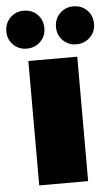

<svg xmlns="http://www.w3.org/2000/svg" viewBox="-67 -829 508 867"><g transform="rotate(-5 186.5 -396.0)"><path d="M-12.2 -705.1Q-12.2 -742.2 12.5 -767.1Q37.1 -792 73.2 -792Q111.3 -792 135.7 -767.6Q160.2 -743.2 160.2 -705.1Q160.2 -668.9 135 -644.5Q109.9 -620.1 73.2 -620.1Q37.1 -620.1 12.5 -644.5Q-12.2 -668.9 -12.2 -705.1ZM75.2 0V-564H296.9V0ZM212.9 -705.1Q212.9 -742.2 237.5 -767.1Q262.2 -792 297.9 -792Q335.9 -792 360.6 -767.6Q385.3 -743.2 385.3 -705.1Q385.3 -668.9 360.1 -644.5Q335 -620.1 297.9 -620.1Q262.2 -620.1 237.5 -644.5Q212.9 -668.9 212.9 -705.1Z"/></g></svg>

Font: Poppins Black
Style: Regular
Weight: 900
Designer: Ninad Kale (Devanagari), Jonny Pinhorn (Latin)
Foundry: Indian Type Foundry
Version: 4.004